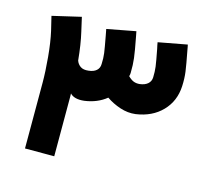

<svg xmlns="http://www.w3.org/2000/svg" viewBox="-93 -731 914 839"><g transform="rotate(15 364.5 -311.5)"><path d="M680.4 -440.3Q682.1 -476 678 -505.9Q673.9 -535.8 661.8 -598.4Q661 -605.7 659.8 -609.6Q658.5 -616.8 657.2 -622.6L526.9 -598.3Q528.1 -591.8 529.4 -584.6Q530.8 -578.8 532.8 -569.1Q543.3 -514.7 546.2 -492.7Q549 -470.6 548.1 -445.1Q547.5 -427 534.6 -415.6Q521.6 -404.3 499 -401.5Q484.1 -399.9 471.6 -404.5Q459.1 -409.2 445.5 -422.9Q448 -430.4 448.1 -438.5Q449 -475.1 445.3 -504.8Q441.7 -534.6 429.5 -597.8Q426.7 -612.4 425 -620.8L295.1 -596.2Q296.3 -592.1 296.8 -587.9Q298.5 -579.5 300.9 -566.2Q310.6 -514.5 313.7 -492Q316.7 -469.6 315.4 -443.2Q315.3 -424.8 302.8 -413.6Q290.4 -402.4 267.5 -400.1Q244.5 -397.2 231.2 -406.3Q217.8 -415.5 212.4 -431.1Q205.5 -503.3 193.3 -555.2L178.6 -619.9L49.1 -589.7L64.6 -525.4Q75.3 -478.7 81.4 -412.3Q87.4 -345.8 87.4 -297V0H219.7V-271.2Q219.7 -277 219.4 -284.2Q228.5 -273.8 245 -269.6Q261.6 -265.4 284.2 -268.2Q341.5 -276.1 381.7 -308.7Q409.9 -289.1 445.2 -277.3Q480.6 -265.6 515.3 -270Q588.1 -280.4 632.5 -326.2Q677 -372.1 680.4 -440.3Z"/></g></svg>

Font: Arad-VF Thin Dots1
Style: Regular
Weight: 100
Designer: Mohammad Darvishi
Version: Version 1.000;August 30, 2024;FontCreator 15.0.0.2992 64-bit